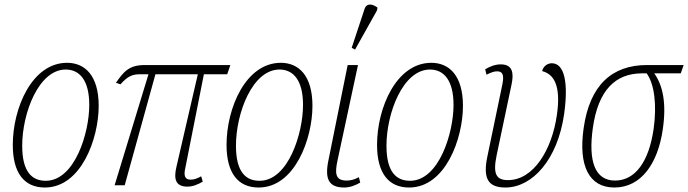

<svg xmlns="http://www.w3.org/2000/svg" viewBox="-20 -826 3068 856"><path d="M180 10C342 10 420 -208 420 -354C420 -490 358 -546 279 -546C123 -546 37 -345 37 -180C37 -56 87 10 180 10ZM184 -20C123 -20 79 -59 79 -176C79 -323 153 -516 273 -516C335 -516 378 -468 378 -358C378 -233 313 -20 184 -20Z M491 0H536L673 -495H862L767 -84C754 -30 761 6 815 6C839 6 859 -2 884 -16L877 -40C862 -32 848 -25 830 -25C805 -25 798 -42 806 -76L889 -495H993L1007 -536H625C555 -536 531 -506 497 -457L517 -450C547 -483 566 -495 605 -495H642Z M1133 10C1295 10 1373 -208 1373 -354C1373 -490 1311 -546 1232 -546C1076 -546 990 -345 990 -180C990 -56 1040 10 1133 10ZM1137 -20C1076 -20 1032 -59 1032 -176C1032 -323 1106 -516 1226 -516C1288 -516 1331 -468 1331 -358C1331 -233 1266 -20 1137 -20Z M1563 -605 1661 -780 1663 -792C1643 -808 1614 -815 1605 -785L1548 -613ZM1515 10C1539 10 1564 1 1586 -12L1580 -36C1558 -24 1541 -21 1525 -21C1473 -21 1473 -56 1485 -112L1576 -536H1530L1445 -115C1426 -27 1446 10 1515 10Z M1804 10C1966 10 2044 -208 2044 -354C2044 -490 1982 -546 1903 -546C1747 -546 1661 -345 1661 -180C1661 -56 1711 10 1804 10ZM1808 -20C1747 -20 1703 -59 1703 -176C1703 -323 1777 -516 1897 -516C1959 -516 2002 -468 2002 -358C2002 -233 1937 -20 1808 -20Z M2233 10C2354 10 2466 -115 2495 -317C2515 -459 2496 -544 2440 -544C2424 -544 2403 -534 2397 -509C2448 -496 2482 -447 2463 -315C2441 -157 2358 -23 2245 -23C2192 -23 2177 -50 2194 -133L2261 -451C2271 -500 2266 -539 2213 -539C2189 -539 2166 -531 2143 -517L2149 -493C2171 -504 2184 -508 2196 -508C2221 -508 2228 -492 2220 -451L2153 -129C2132 -30 2156 10 2233 10Z M2719 10C2838 10 2913 -96 2935 -250C2952 -367 2935 -445 2897 -499H3015L3028 -536H2864C2709 -536 2609 -447 2582 -254C2558 -87 2606 10 2719 10ZM2722 -21C2633 -21 2602 -106 2623 -255C2647 -426 2725 -499 2843 -499H2863C2898 -451 2909 -357 2894 -251C2873 -105 2812 -21 2722 -21Z"/></svg>

Font: Noto Serif Condensed ExtraLight
Style: Italic
Weight: 200
Width: 3
Italic angle: -12°
Designer: Monotype Design Team
Foundry: Monotype Imaging Inc.
Version: Version 2.013